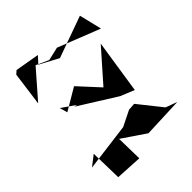

<svg xmlns="http://www.w3.org/2000/svg" viewBox="-228 -821 992 992"><g transform="rotate(-45 268.0 -324.5)"><path d="M49 -122 53 53 199 61 196 -84 324 3 544 -6 481 -29 379 -157 339 -154 254 -112 -8 -78ZM92 -413 166 -362 150 -365 356 -236 432 -205 477 -499 327 -329 224 -441 104 -370ZM55 -694 30 -509 160 -658 229 -627 302 -644 533 -553 503 -677 275 -595 172 -650 206 -687 73 -710Z"/></g></svg>

Font: Asimov Silicon
Style: Regular
Weight: 400
Designer: Google
Version: Version 2.000980; 2014